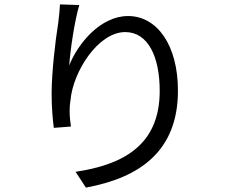

<svg xmlns="http://www.w3.org/2000/svg" viewBox="-20 -809 1040 874"><path d="M341 -786 253 -789C252 -765 249 -735 245 -704C232 -624 215 -478 215 -384C215 -320 220 -264 225 -227L303 -233C296 -282 297 -300 297 -304C297 -320 298 -337 301 -354C313 -484 427 -663 550 -663C654 -663 707 -551 707 -395C707 -147 539 -59 324 -27L371 45C616 0 790 -121 790 -396C790 -604 695 -736 563 -736C438 -736 335 -612 295 -511C300 -580 319 -713 341 -786Z"/></svg>

Font: Spoqa Han Sans Neo
Style: Regular
Weight: 400
Designer: [Spoqa Han Sans Neo] Dong-huui Kim ___ Younghwa Kang ___ Yujin Lee ___ [Noto Sans] Ryoko NISHIZUKA ____ (kana & ideograp
Foundry: Spoqa (http://www.spoqa-han-sans.com)
Version: Version 1.100;hotconv 1.0.109;makeotfexe 2.5.65596